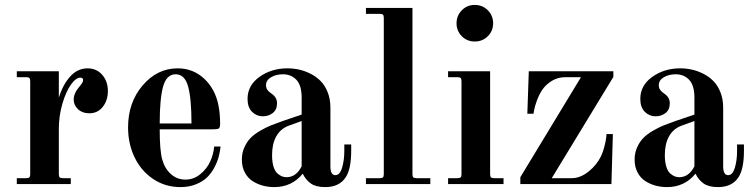

<svg xmlns="http://www.w3.org/2000/svg" viewBox="-20 -744 3057 776"><path d="M47.9 0V-23.9H85.9Q95.2 -23.9 98.6 -27.3Q102.1 -30.8 102.1 -40V-416Q102.1 -425.3 98.6 -428.7Q95.2 -432.1 85.9 -432.1H47.9V-456.1H217.8V-349.1Q233.9 -401.9 263.7 -434.8Q293.5 -467.8 334 -467.8Q370.1 -467.8 393.1 -441.7Q416 -415.5 416 -376Q416 -338.4 395.5 -312.3Q375 -286.1 340.8 -286.1Q313 -286.1 295.4 -302.5Q277.8 -318.8 277.8 -341.8Q277.8 -367.2 301.8 -395Q315.9 -411.1 315.9 -419.9Q315.9 -430.2 305.2 -430.2Q286.6 -430.2 266.4 -401.6Q246.1 -373 231.9 -324Q217.8 -274.9 217.8 -223.1V-40Q217.8 -30.8 221.2 -27.3Q224.6 -23.9 233.9 -23.9H266.1V0Z M697.8 -467.8Q760.3 -467.8 804.9 -426.3Q849.6 -384.8 862.8 -318.8Q869.6 -285.2 869.6 -244.1Q869.6 -229 864.7 -225.1Q859.9 -221.2 838.9 -221.2H625.5Q625.5 -134.8 635.7 -99.1Q646.5 -61.5 671.4 -39.8Q696.3 -18.1 729.5 -18.1Q762.7 -18.1 789.3 -39.8Q815.9 -61.5 829.3 -90.8Q842.8 -120.1 845.7 -151.9H871.6Q869.1 -129.9 863.5 -109.1Q857.9 -88.4 845.7 -65.7Q833.5 -43 816.2 -26.4Q798.8 -9.8 771.2 1.2Q743.7 12.2 709.5 12.2Q647.9 12.2 599.1 -20.5Q550.3 -53.2 523.9 -108.2Q497.6 -163.1 497.6 -229Q497.6 -330.1 556.6 -398.9Q615.7 -467.8 697.8 -467.8ZM753.9 -245.1Q753.9 -345.7 740.2 -394.8Q726.6 -443.8 689.9 -443.8Q653.3 -443.8 639.4 -394.8Q625.5 -345.7 625.5 -245.1Z M1199.2 -254.9 1146.5 -235.8Q1113.8 -223.6 1096.7 -193.1Q1079.6 -162.6 1079.6 -117.2Q1079.6 -89.8 1085.4 -70.8Q1091.3 -51.8 1101.1 -43.2Q1110.8 -34.7 1119.6 -31.2Q1128.4 -27.8 1138.2 -27.8Q1176.8 -27.8 1199.2 -71.8ZM1399.4 -160.2V-134.8Q1399.4 -61 1377.4 -27.8Q1351.6 12.2 1294.4 12.2Q1257.3 12.2 1236.6 -2.2Q1215.8 -16.6 1203.6 -42Q1159.2 12.2 1088.4 12.2Q1064 12.2 1041.7 6.1Q1019.5 0 1000.2 -12.5Q981 -24.9 969.2 -47.4Q957.5 -69.8 957.5 -99.1Q957.5 -126 967.8 -148.7Q978 -171.4 993.2 -186.8Q1008.3 -202.1 1032.5 -216.1Q1056.6 -230 1076.9 -238Q1097.2 -246.1 1125.5 -255.9L1199.2 -280.8V-349.1Q1199.2 -398.9 1178 -421.4Q1156.7 -443.8 1123.5 -443.8Q1096.2 -443.8 1075.7 -431.9Q1055.2 -419.9 1055.2 -399.9Q1055.2 -389.6 1059.8 -382.3Q1064.5 -375 1071 -370.4Q1077.6 -365.7 1084 -360.6Q1090.3 -355.5 1095 -346.9Q1099.6 -338.4 1099.6 -326.2Q1099.6 -300.3 1082.3 -287.1Q1064.9 -273.9 1042.5 -273.9Q1017.1 -273.9 998.8 -292Q980.5 -310.1 980.5 -344.2Q980.5 -398.9 1028.8 -433.3Q1077.1 -467.8 1141.6 -467.8Q1165 -467.8 1188 -462.9Q1210.9 -458 1234.4 -446.3Q1257.8 -434.6 1275.4 -417Q1293 -399.4 1304.2 -371.6Q1315.4 -343.8 1315.4 -309.1V-71.8Q1315.4 -36.1 1335.4 -36.1Q1353.5 -36.1 1362.5 -65.9Q1371.6 -95.7 1371.6 -134.8V-160.2Z M1647 -711.9V-40Q1647 -30.8 1650.4 -27.3Q1653.8 -23.9 1663.1 -23.9H1719.2V0H1459V-23.9H1515.1Q1524.4 -23.9 1527.8 -27.3Q1531.2 -30.8 1531.2 -40V-671.9Q1531.2 -681.2 1527.8 -684.6Q1524.4 -688 1515.1 -688H1459V-711.9Z M1846.4 -702.4Q1867.7 -724.1 1898.9 -724.1Q1930.2 -724.1 1951.7 -702.4Q1973.1 -680.7 1973.1 -649.9Q1973.1 -619.1 1951.7 -597.7Q1930.2 -576.2 1898.9 -576.2Q1867.7 -576.2 1846.4 -597.7Q1825.2 -619.1 1825.2 -649.9Q1825.2 -680.7 1846.4 -702.4ZM1960.9 -456.1V-40Q1960.9 -30.8 1964.4 -27.3Q1967.8 -23.9 1977.1 -23.9H2015.1V0H1791V-23.9H1829.1Q1838.4 -23.9 1841.8 -27.3Q1845.2 -30.8 1845.2 -40V-416Q1845.2 -425.3 1841.8 -428.7Q1838.4 -432.1 1829.1 -432.1H1791V-456.1Z M2083 0V-27.8L2328.1 -432.1H2265.1Q2234.9 -432.1 2210.4 -417.2Q2186 -402.3 2170.9 -379.9Q2158.7 -361.3 2149.9 -337.4Q2141.1 -313.5 2138.7 -298.8L2136.2 -284.2H2111.3L2117.2 -456.1H2459V-433.1L2210 -23.9H2291Q2325.2 -23.9 2358.4 -50.3Q2391.6 -76.7 2409.2 -112.8Q2417.5 -130.4 2423.1 -152.8Q2428.7 -175.3 2430.2 -188.5L2431.2 -202.1H2457L2451.2 0Z M2786.6 -254.9 2733.9 -235.8Q2701.2 -223.6 2684.1 -193.1Q2667 -162.6 2667 -117.2Q2667 -89.8 2672.9 -70.8Q2678.7 -51.8 2688.5 -43.2Q2698.2 -34.7 2707 -31.2Q2715.8 -27.8 2725.6 -27.8Q2764.2 -27.8 2786.6 -71.8ZM2986.8 -160.2V-134.8Q2986.8 -61 2964.8 -27.8Q2939 12.2 2881.8 12.2Q2844.7 12.2 2824 -2.2Q2803.2 -16.6 2791 -42Q2746.6 12.2 2675.8 12.2Q2651.4 12.2 2629.2 6.1Q2606.9 0 2587.6 -12.5Q2568.4 -24.9 2556.6 -47.4Q2544.9 -69.8 2544.9 -99.1Q2544.9 -126 2555.2 -148.7Q2565.4 -171.4 2580.6 -186.8Q2595.7 -202.1 2619.9 -216.1Q2644 -230 2664.3 -238Q2684.6 -246.1 2712.9 -255.9L2786.6 -280.8V-349.1Q2786.6 -398.9 2765.4 -421.4Q2744.1 -443.8 2710.9 -443.8Q2683.6 -443.8 2663.1 -431.9Q2642.6 -419.9 2642.6 -399.9Q2642.6 -389.6 2647.2 -382.3Q2651.9 -375 2658.4 -370.4Q2665 -365.7 2671.4 -360.6Q2677.7 -355.5 2682.4 -346.9Q2687 -338.4 2687 -326.2Q2687 -300.3 2669.7 -287.1Q2652.3 -273.9 2629.9 -273.9Q2604.5 -273.9 2586.2 -292Q2567.9 -310.1 2567.9 -344.2Q2567.9 -398.9 2616.2 -433.3Q2664.6 -467.8 2729 -467.8Q2752.4 -467.8 2775.4 -462.9Q2798.3 -458 2821.8 -446.3Q2845.2 -434.6 2862.8 -417Q2880.4 -399.4 2891.6 -371.6Q2902.8 -343.8 2902.8 -309.1V-71.8Q2902.8 -36.1 2922.9 -36.1Q2940.9 -36.1 2950 -65.9Q2959 -95.7 2959 -134.8V-160.2Z"/></svg>

Font: Flanker Steampunk
Style: Bold
Weight: 700
Designer: Alexey Kryukov, Leonardo Di Lena
Foundry: Alexey Kryukov, Leonardo Di Lena
Version: 1.210